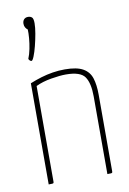

<svg xmlns="http://www.w3.org/2000/svg" viewBox="-88 -832 597 886"><g transform="rotate(-10 211.0 -389.0)"><path d="M67 0V-474Q94 -485 120.5 -493Q147 -501 175 -505.5Q203 -510 232 -510Q288 -510 317 -493.5Q346 -477 356 -445.5Q366 -414 366 -368V-10Q366 -5 365 -3Q364 -1 359 -0.5Q354 0 342 0V-364Q342 -426 321.5 -456Q301 -486 233 -486Q205 -486 163.5 -479Q122 -472 91 -457V-10Q91 -5 90 -3Q89 -1 84 -0.5Q79 0 67 0ZM88 -575Q84 -575 80 -579Q76 -583 75 -587Q83 -606 88 -631Q93 -656 95 -680.5Q97 -705 96 -721Q90 -725 85.5 -732.5Q81 -740 81 -750Q81 -763 88 -770.5Q95 -778 107 -778Q118 -778 125 -772Q132 -766 132 -744Q132 -724 127 -695.5Q122 -667 115 -639.5Q108 -612 100.5 -593.5Q93 -575 88 -575Z"/></g></svg>

Font: Yanone Kaffeesatz ExtraLight ExtraLight
Style: Regular
Weight: 250
Version: Version 2.003